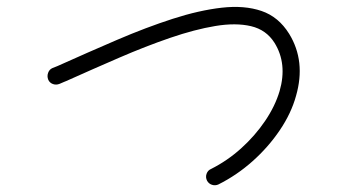

<svg xmlns="http://www.w3.org/2000/svg" viewBox="-20 -625 1040 561"><path d="M618 -86Q609 -82 599.5 -85Q590 -88 585 -97Q580 -107 583.5 -117Q587 -127 596 -131Q644 -155 684.5 -191.5Q725 -228 754.5 -271.5Q784 -315 797 -359Q820 -439 782 -500Q758 -538 713.5 -548.5Q669 -559 609 -549Q549 -539 477.5 -514.5Q406 -490 328.5 -456.5Q251 -423 173 -388L168 -386L154 -380Q144 -376 134.5 -379.5Q125 -383 121 -392Q117 -402 120.5 -412Q124 -422 133 -426L148 -432Q237 -472 322 -508.5Q407 -545 484.5 -570Q562 -595 628 -602.5Q694 -610 744 -593Q794 -576 825 -526Q874 -446 845 -345Q831 -294 797.5 -244.5Q764 -195 718 -154Q672 -113 618 -86Z"/></svg>

Font: Zen Kurenaido
Style: Regular
Weight: 400
Designer: Yoshimichi Ohira
Foundry: Positype
Version: Version 1.001